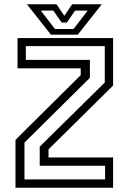

<svg xmlns="http://www.w3.org/2000/svg" viewBox="-20 -878 602 898"><path d="M94.5 -38.8H471.5V-103H165.8V-192L470 -492.2V-662.2H100.8V-598H400.5V-514L94.5 -211.2ZM52.5 0V-224L357.5 -526.5V-558.5H62V-700H509V-478L207 -179.5V-141.5H509V0ZM218 -716 106 -858H244.5L281 -804L317.5 -858H456L344 -716ZM237 -742.5H324L390.2 -828.5H331.5L292.5 -772.5H268.5L229.5 -828.5H170.8Z"/></svg>

Font: Tourney Thin
Style: Regular
Weight: 100
Designer: Tyler Finck
Foundry: Etcetera Type Co
Version: Version 1.015